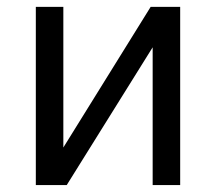

<svg xmlns="http://www.w3.org/2000/svg" viewBox="-20 -532 621 552"><path d="M171.9 0H83V-512.2H162.1V-107.9L413.1 -512.2H498V0H418.9V-396Z"/></svg>

Font: ClearSansRegular
Style: Regular
Weight: 400
Foundry: Intel Corporation
Version: Version 1.00